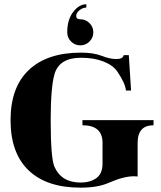

<svg xmlns="http://www.w3.org/2000/svg" viewBox="-20 -866 752 897"><path d="M294.1 -715Q294.1 -774.1 321.9 -810.3Q349.4 -846.1 383.3 -846.1V-830.6Q366.5 -830.6 351.3 -818.1Q336 -805.7 336 -791.2Q336 -776 355.1 -776Q380.1 -776 398.1 -758Q416 -740.1 416 -715Q416 -690 398.1 -672Q380.1 -654.1 355.1 -654.1Q330 -654.1 312.1 -672Q294.1 -690 294.1 -715ZM356.2 10.7Q198 10.7 113.6 -70.1Q29.3 -150.9 29.3 -304.7Q29.3 -458.5 114.9 -539.3Q200.4 -620.1 358.6 -620.1Q417 -620.1 455.6 -605Q493.4 -590.1 523.7 -590.1Q554.2 -590.1 557.9 -608.4H581.8L592.3 -443.1H568.4Q565.4 -476.3 528.8 -530.8Q508.5 -560.8 464 -578.5Q419.4 -596.2 358.6 -596.2Q256.3 -596.2 234.4 -518.8Q216.8 -456.8 216.8 -304.7Q216.8 -126.5 234.4 -86.9Q267.1 -13.2 356.2 -13.2Q402.3 -13.2 430.7 -34.3Q459 -55.4 459 -101.1V-198.7Q459 -280.8 365.2 -280.8V-304.7H697.3V-280.8Q623 -280.8 623 -198.7V-41.5Q615 -42.5 606 -42.5Q557.6 -42.5 487.1 -11.5Q436.5 10.7 356.2 10.7Z"/></svg>

Font: itsadzoke
Style: Regular
Weight: 700
Width: 7
Version: Version 0.45